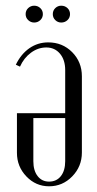

<svg xmlns="http://www.w3.org/2000/svg" viewBox="-20 -653 345 680"><path d="M101.1 -632.8Q113.8 -632.8 122.8 -624.3Q131.8 -615.7 131.8 -603Q131.8 -590.3 122.8 -581.8Q113.8 -573.2 101.1 -573.2Q88.9 -573.2 79.8 -581.8Q70.8 -590.3 70.8 -603Q70.8 -615.7 79.8 -624.3Q88.9 -632.8 101.1 -632.8ZM196.8 -632.8Q210 -632.8 219 -624.3Q228 -615.7 228 -603Q228 -590.3 219 -581.8Q210 -573.2 196.8 -573.2Q184.6 -573.2 175.8 -581.8Q167 -590.3 167 -603Q167 -615.7 175.8 -624.3Q184.6 -632.8 196.8 -632.8ZM270 -112.8Q270 -63.5 235.8 -28.3Q201.7 6.8 153.8 6.8Q106.9 6.8 73.5 -28.1Q40 -63 40 -111.8V-252H210.9V-404.8Q210.9 -440.9 192.4 -462.9Q173.8 -484.9 144 -484.9Q114.7 -484.9 89.6 -466.3Q64.5 -447.8 50.8 -417L36.1 -423.8Q54.2 -461.4 84 -482.2Q113.8 -502.9 150.9 -502.9Q201.2 -502.9 235.6 -468.3Q270 -433.6 270 -382.8ZM98.1 -234.9V-82Q98.1 -48.8 113.3 -29.3Q128.4 -9.8 153.8 -9.8Q180.2 -9.8 195.6 -29.3Q210.9 -48.8 210.9 -82V-234.9Z"/></svg>

Font: Moniqa Narrow Heading
Style: Regular
Weight: 400
Width: 4
Designer: Rajesh Rajput
Foundry: Rajesh Rajput
Version: Version 1.000